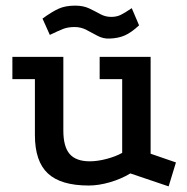

<svg xmlns="http://www.w3.org/2000/svg" viewBox="-20 -642 666 682"><path d="M443 -26Q410 -6 370 5.5Q330 17 295 17Q196 17 150 -26Q104 -69 104 -162V-361H24V-440H205V-178Q205 -121 227.5 -95Q250 -69 299 -69Q326 -69 358.5 -77.5Q391 -86 414 -99V-361H334V-440H515V-96L605 -65L579 20ZM157 -518 131 -576Q164 -600 188 -611Q212 -622 247 -622Q276 -622 297 -612Q318 -602 336 -592Q354 -582 375 -582Q394 -582 408.5 -589Q423 -596 448 -613L474 -552Q446 -526 423 -516Q400 -506 369 -505Q347 -504 327 -514.5Q307 -525 287.5 -535.5Q268 -546 245 -546Q221 -546 203.5 -539Q186 -532 157 -518Z"/></svg>

Font: Podkova SemiBold
Style: Regular
Weight: 600
Designer: Ilya Yudin
Foundry: Cyreal (www.cyreal.org)
Version: Version 2.103